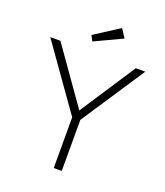

<svg xmlns="http://www.w3.org/2000/svg" viewBox="-159 -997 949 1103"><g transform="rotate(20 315.5 -445.0)"><path d="M301 0V-310L25 -700H87L326 -361L548 -700H606L350 -312V0ZM261 -759 243 -792 395 -890 429 -838Z"/></g></svg>

Font: Lexend Deca ExtraLight
Style: Regular
Weight: 200
Designer: Bonnie Shaver-Troup, Thomas Jockin
Foundry: Lexend
Version: Version 1.008; ttfautohint (v1.8.4.7-5d5b)